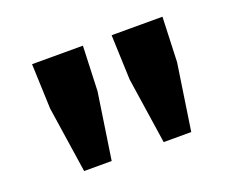

<svg xmlns="http://www.w3.org/2000/svg" viewBox="-73 -906 778 635"><g transform="rotate(-20 315.5 -588.5)"><path d="M127 -393 92 -626 86 -784H265L259 -626L224 -393ZM407 -393 372 -626 366 -784H545L539 -626L504 -393Z"/></g></svg>

Font: Noto Sans HK Thin Black
Style: Regular
Weight: 900
Version: Version 2.004-H2;hotconv 1.0.118;makeotfexe 2.5.65603